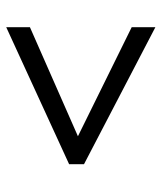

<svg xmlns="http://www.w3.org/2000/svg" viewBox="30 -638 531 632"><g transform="rotate(90 296.0 -322.5)"><path d="M70 -155 429 -313 70 -490V-568L521 -333V-284L70 -77Z"/></g></svg>

Font: lbangla85
Style: Book
Weight: 400
Designer: Jelle Bosma - Monotype Design Team
Foundry: Monotype Imaging Inc.
Version: Version 2.003